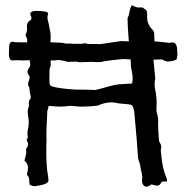

<svg xmlns="http://www.w3.org/2000/svg" viewBox="-20 -703 697 727"><path d="M533.7 3.9Q523.9 3.9 518.6 -10.3Q517.6 -13.7 517.6 -17.6Q518.6 -24.4 518.6 -30.3Q518.6 -43 513.2 -62.5Q510.7 -83 505.4 -94.7Q502.9 -101.1 502.4 -107.9Q499.5 -161.6 488.3 -280.8Q484.4 -304.7 474.1 -306.6Q468.3 -308.1 455.8 -309.1Q443.4 -310.1 429.7 -311.5Q414.6 -315.4 402.3 -315.4Q376 -315.4 350.6 -303.2Q321.8 -299.3 293 -299.3Q270 -299.3 260.7 -301.3Q254.4 -302.2 244.6 -302.2Q219.7 -299.3 211.9 -299.3Q191.4 -299.3 170.4 -301.8L163.6 -301.3V-297.9Q159.2 -283.2 159.2 -282.2Q158.7 -260.3 157.2 -238.8Q155.8 -219.2 155.8 -186.5L156.2 -169.9Q155.3 -165.5 155.3 -123.5Q155.3 -71.8 162.1 -36.1Q162.6 -27.8 163.6 -20Q163.6 -4.4 112.3 2Q106 2 99.1 -0.5Q96.2 -2 92.8 -2.9Q90.8 -10.3 90.8 -17.6Q90.8 -24.9 89.1 -30.8Q87.4 -36.6 81.5 -41Q81.5 -42.5 82 -43Q85.9 -56.6 85.9 -68.4Q85.9 -84 72.3 -95.2Q79.6 -118.7 79.6 -124.5Q79.6 -126.5 79.1 -128.7Q78.6 -130.9 78.6 -134.8Q78.6 -139.2 80.1 -141.6Q86.4 -148.4 86.4 -156.2Q86.4 -163.1 82 -169.4Q81.5 -170.9 81.5 -176.3Q81.5 -178.7 82 -180.2Q83 -176.3 84 -176.3Q85 -176.3 85 -181.6L84 -197.3Q84 -204.6 85.4 -211.4Q88.9 -225.6 88.9 -240.7Q88.9 -250 86.4 -264.6Q85 -273.4 85 -282.2Q85 -289.6 90.3 -304.2Q89.8 -305.2 89.6 -307.1Q89.4 -309.1 88.9 -311.5Q88.9 -323.7 97.2 -332Q91.3 -360.4 91.3 -367.2L91.8 -368.2L90.8 -372.1Q86.4 -377.4 86.4 -383.8Q86.4 -391.1 89.8 -398.9Q91.8 -404.8 92.3 -409.7Q92.3 -414.6 88.1 -420.2Q84 -425.8 84 -431.6Q84 -438.5 89.4 -445.1Q94.7 -451.7 94.7 -459.5Q94.7 -462.9 93.8 -466.8Q93.3 -468.3 93 -470.5Q92.8 -472.7 91.8 -475.1L77.1 -474.6Q74.7 -474.1 67.4 -474.1Q55.7 -475.1 47.4 -475.1L25.9 -474.1Q13.7 -476.1 13.7 -497.6L14.6 -525.4Q14.6 -544.9 28.3 -544.9Q31.7 -544.9 37.1 -543L82.5 -542.5L83 -551.3Q83 -557.6 76.2 -569.8Q82.5 -581.5 82.5 -595.7L82 -604.5Q82 -620.1 96.2 -627Q99.1 -628.9 99.1 -636.7Q98.6 -640.1 96.7 -643.1Q94.7 -646 94.7 -649.4Q94.7 -661.6 117.7 -661.6Q137.7 -661.6 143.8 -660.2Q149.9 -658.7 155.8 -658.2Q157.2 -658.2 158.9 -656.5Q160.6 -654.8 161.6 -653.3Q162.6 -651.9 162.6 -650.4Q159.7 -643.6 159.7 -637.2Q159.7 -629.4 163.1 -618.7L168.5 -591.3Q171.9 -578.1 171.9 -564.9Q171.9 -559.6 171.4 -554.7Q170.9 -549.8 170.9 -545.4V-543L204.6 -541.5Q216.8 -541.5 229 -538.1Q252.4 -538.1 260.3 -537.1H292Q296.4 -539.1 299.8 -539.1Q305.2 -539.1 313.5 -536.6L361.8 -536.1L437.5 -547.4L467.8 -546.4Q462.9 -606.4 462.9 -633.8Q468.8 -646 470.5 -658.7Q472.2 -671.4 479 -683.1Q495.6 -674.8 502.9 -674.8H519.5L529.3 -668Q537.1 -663.1 537.1 -653.8V-636.7Q537.1 -610.8 557.6 -590.3Q564 -583.5 564 -574.2Q564.9 -560.1 564.9 -546.4Q578.6 -545.9 622.6 -540.5Q627.9 -542.5 631.8 -542.5Q650.9 -542.5 650.9 -511.7L651.9 -499.5Q651.9 -494.6 650.6 -489Q649.4 -483.4 648.9 -478Q634.3 -470.2 616.2 -470.2Q605.5 -470.2 594.2 -478Q579.6 -477.1 561 -477.1Q562.5 -457.5 567.9 -406.2Q565.4 -394.5 565.4 -383.8Q565.4 -373 567.9 -362.3Q573.2 -337.4 573.2 -310.1Q573.2 -298.8 572.3 -287.6Q572.3 -281.7 573.7 -275.9Q579.1 -260.3 579.1 -244.1L578.6 -235.4Q578.6 -210 582 -169.9Q582.5 -166.5 585.4 -163.1Q586.4 -160.6 587.2 -158.7Q587.9 -156.7 588.9 -155.3Q590.8 -150.9 590.8 -147.5Q588.9 -136.2 588.9 -133.8Q588.9 -128.9 589.6 -124.3Q590.3 -119.6 590.8 -115.7Q593.3 -70.3 611.3 -26.4Q612.3 -24.9 612.3 -15.6H593.8Q587.4 -6.3 584 -3.2Q580.6 0 575.7 0Q569.8 0 553.7 -4.9Q541.5 3.9 533.7 3.9ZM341.8 -362.3Q351.6 -364.3 368.2 -369.1Q406.7 -380.9 430.2 -383.8L480 -386.7Q482.4 -397 482.4 -406.2Q482.4 -416.5 478.5 -436.5Q475.6 -449.7 475.6 -455.1Q475.6 -466.8 474.6 -478L448.2 -479.5Q388.2 -474.6 361.8 -468.3Q358.9 -467.8 350.1 -467.8Q335.9 -468.8 325.7 -468.8L299.8 -467.8Q298.8 -467.8 298.3 -468.3Q293 -467.3 287.1 -467.3Q278.3 -467.3 268.6 -469.7Q254.9 -468.8 236.8 -468.8Q221.2 -473.6 201.2 -476.1Q191.4 -474.1 180.2 -474.1L171.9 -474.6V-453.1Q171.9 -452.1 167.5 -441.9L167 -407.2Q167 -397 167.7 -387.5Q168.5 -377.9 178.2 -375.5Q204.1 -367.7 264.6 -363.8Q311.5 -363.8 341.8 -362.3Z"/></svg>

Font: Kurland
Style: Regular
Weight: 400
Designer: GGBot
Version: 0.22